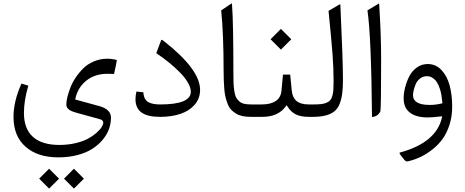

<svg xmlns="http://www.w3.org/2000/svg" viewBox="-20 -689 2740 1132"><path d="M416 305.7 474.6 364.3 416 422.9 357.4 364.3ZM269.5 305.7 328.1 364.3 269.5 422.9 210.9 364.3ZM613.3 -253.9Q539.1 -253.9 489 -213.6Q439 -173.3 424.8 -108.9L423.3 -102.1L430.2 -100.6L565.4 -63.5Q634.3 -44.4 634.3 4.9Q634.3 38.6 622.6 71.5Q610.8 104.5 585.7 134.8Q560.5 165 524.7 188.2Q488.8 211.4 437 225.1Q385.3 238.8 323.7 238.8Q202.1 238.8 130.9 176.3Q59.6 113.8 59.6 0Q59.6 -90.8 106.4 -196.3L147 -184.1Q121.1 -95.7 121.1 -23.4Q121.1 70.3 174.1 117.9Q227.1 165.5 330.1 165.5Q380.9 165.5 425.3 155Q469.7 144.5 498.8 128.7Q527.8 112.8 548.8 94.2Q569.8 75.7 579.3 60.1Q588.9 44.4 588.9 34.2Q588.9 28.3 585.4 23.7Q582 19 577.6 16.8Q573.2 14.6 566.9 13.2L440.4 -21.5Q414.6 -28.3 400.4 -34.7Q386.2 -41 378.7 -50.5Q371.1 -60.1 371.1 -74.2Q371.1 -90.8 377 -115.7Q382.8 -140.6 394.5 -171.4Q406.2 -202.1 426.3 -231.9Q446.3 -261.7 471.9 -286.9Q497.6 -312 534.4 -327.4Q571.3 -342.8 613.3 -342.8Q626.5 -342.8 640.6 -340.8Q654.8 -338.9 668.9 -335Q665.5 -309.1 652.3 -252.9Q629.4 -253.9 613.3 -253.9Z M825.2 -145Q825.7 -140.1 826.2 -134.3Q830.6 -100.1 854.7 -86.7Q878.9 -73.2 923.8 -73.2Q1105 -73.2 1105 -147.9Q1105 -171.9 1088.1 -201.4Q1071.3 -231 1041.7 -261Q1012.2 -291 977.3 -319.6Q942.4 -348.1 901.4 -375.5L930.7 -453.6Q931.2 -454.1 931.2 -454.6Q935.1 -455.1 945.3 -447.3Q1159.7 -279.8 1159.7 -159.2Q1159.7 -108.4 1127.9 -71.8Q1096.2 -35.2 1043.7 -17.6Q991.2 0 924.3 0Q849.6 0 814.2 -25.9Q778.8 -51.8 778.8 -104Q778.8 -123.5 784.2 -149.4Z M1356 -262.2Q1356 -223.1 1356.9 -199.2Q1357.9 -175.3 1361.6 -151.4Q1365.2 -127.4 1372.1 -114.7Q1378.9 -102.1 1390.6 -91.6Q1402.3 -81.1 1419.4 -77.1Q1436.5 -73.2 1460.9 -73.2H1474.6Q1479.5 -68.4 1479.5 -42.5V-30.3Q1479.5 -4.9 1474.6 0H1458.5Q1431.2 0 1409.4 -4.6Q1387.7 -9.3 1371.6 -19.3Q1355.5 -29.3 1343.3 -41.7Q1331.1 -54.2 1323.2 -74Q1315.4 -93.8 1310.3 -113.3Q1305.2 -132.8 1302.7 -161.1Q1300.3 -189.5 1299.3 -215.3Q1298.3 -241.2 1298.3 -277.3Q1298.3 -483.4 1284.2 -627.9L1344.7 -668.5Q1345.7 -668.9 1346.2 -668.9Q1347.7 -666 1348.1 -659.7Q1356 -555.7 1356 -262.2Z M1469.7 0Q1460 0 1455.1 -6.6Q1450.2 -13.2 1450.2 -30.3V-42.5Q1450.2 -59.6 1454.8 -66.4Q1459.5 -73.2 1469.7 -73.2H1523.4Q1576.2 -73.2 1606.2 -93.8Q1636.2 -114.3 1639.6 -155.3L1648.4 -249H1690.9L1700.2 -154.8Q1704.1 -113.8 1728.3 -93.5Q1752.4 -73.2 1801.3 -73.2H1810.5Q1815.4 -68.4 1815.4 -42.5V-30.3Q1815.4 -4.9 1810.5 0H1802.2Q1753.4 0 1724.4 -14.4Q1695.3 -28.8 1675.8 -60.1L1669.9 -69.3L1663.6 -60.5Q1619.6 0 1525.9 0ZM1636.2 -518.6 1697.3 -457.5 1636.2 -396.5 1575.2 -457.5Z M1805.7 -73.2H1826.2Q1854.5 -73.2 1872.8 -75.2Q1891.1 -77.1 1905.5 -83.5Q1919.9 -89.8 1927.2 -98.4Q1934.6 -106.9 1939.5 -124.3Q1944.3 -141.6 1945.6 -160.9Q1946.8 -180.2 1946.8 -211.9Q1946.8 -287.1 1940.4 -371.3Q1934.1 -455.6 1917 -625L1980 -661.6Q1981.4 -662.6 1982.7 -663.1Q1983.9 -663.6 1984.6 -663.8Q1985.4 -664.1 1985.8 -664.1Q1986.8 -662.6 1986.8 -659.2Q2002 -331.1 2002 -218.3Q2002 -168.9 1997.3 -135Q1992.7 -101.1 1981.4 -74Q1970.2 -46.9 1949.7 -31.2Q1929.2 -15.6 1898.4 -7.8Q1867.7 0 1823.2 0H1805.7Q1795.9 0 1791 -6.6Q1786.1 -13.2 1786.1 -30.3V-42.5Q1786.1 -59.6 1790.8 -66.4Q1795.4 -73.2 1805.7 -73.2Z M2146.5 -627.9 2213.4 -668Q2213.9 -668.5 2214.4 -668.5Q2215.3 -666 2215.8 -660.2Q2227.1 -482.9 2227.1 -340.3Q2227.1 -54.7 2222.7 -32.7Q2208.5 -2.4 2173.3 1Q2168.9 -474.1 2146.5 -627.9Z M2576.7 -2.4Q2529.3 3.4 2501 3.4Q2434.6 3.4 2397.2 -24.7Q2359.9 -52.7 2359.9 -109.4Q2359.9 -138.2 2367.9 -171.1Q2376 -204.1 2391.8 -236.6Q2407.7 -269 2436.5 -290.3Q2465.3 -311.5 2502 -311.5Q2548.8 -311.5 2582.3 -276.6Q2615.7 -241.7 2630.9 -185.8Q2646 -129.9 2646 -59.1Q2646 -2 2629.9 47.6Q2613.8 97.2 2588.4 131.6Q2563 166 2528.3 193.1Q2493.7 220.2 2459.5 236.3Q2425.3 252.4 2389.2 261.2Q2379.9 263.7 2374.8 262Q2369.6 260.3 2363.3 252.4L2343.3 227.5Q2340.3 224.1 2338.4 220.2Q2336.4 216.3 2335.7 214.4Q2335 212.4 2335.4 211.9Q2335.4 211.4 2337.9 210.4Q2550.8 152.3 2585 6.3L2586.9 -3.4ZM2415 -128.4Q2415 -70.3 2514.2 -70.3Q2547.4 -70.3 2582.5 -78.6L2588.4 -80.1L2587.9 -86.4Q2585.9 -108.4 2582.5 -128.4Q2579.1 -148.4 2572 -169.4Q2564.9 -190.4 2555.2 -205.3Q2545.4 -220.2 2530.5 -230Q2515.6 -239.7 2497.1 -239.7Q2473.6 -239.7 2456.1 -225.8Q2438.5 -211.9 2430.4 -191.7Q2422.4 -171.4 2418.7 -155.3Q2415 -139.2 2415 -128.4Z"/></svg>

Font: Sahel Light FD
Style: Light-FD
Weight: 300
Foundry: Saber Rastikerdar (saber.rastikerdar@gmail.com)
Version: Version 3.3.0